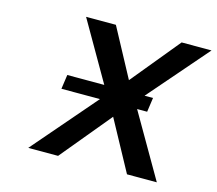

<svg xmlns="http://www.w3.org/2000/svg" viewBox="-102 -847 1100 975"><g transform="rotate(15 447.5 -359.5)"><path d="M280.3 0 499 -264.2 642.6 0H799.3L606.4 -333.5H659.2L669.9 -408.7H625.5L894.5 -718.8H737.3L528.3 -464.4L391.6 -718.8H234.9L413.6 -408.7H219.2L208.5 -333.5H411.1L123.5 0Z"/></g></svg>

Font: Winston SemiBold
Style: Italic
Weight: 600
Italic angle: -8.13011°
Designer: Vernon Adams, Kim Jin-seong, David Berlow, Cristiano Sobral
Foundry: The Winston Project Authors
Version: Version 3.004